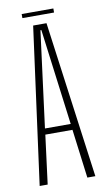

<svg xmlns="http://www.w3.org/2000/svg" viewBox="-85 -774 447 815"><g transform="rotate(-10 139.0 -366.0)"><path d="M18 0 109 -675.5H166.5L258 0H223.5L196.5 -210.5H79.5L52.5 0ZM82.5 -236.5H193.5L140 -650.5H136ZM69.5 -714.5V-732H206V-714.5Z"/></g></svg>

Font: Anybody Condensed ExtraLight
Style: Regular
Weight: 200
Width: 3
Designer: Tyler Finck
Foundry: Etcetera Type Company
Version: Version 1.010; ttfautohint (v1.8.3) -l 8 -r 50 -G 200 -x 14 